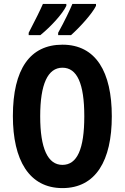

<svg xmlns="http://www.w3.org/2000/svg" viewBox="-20 -954 639 984"><path d="M472 -924V-934H351C340 -907 312 -847 278 -786V-774H344C387 -812 453 -884 472 -924ZM320 -924V-934H200C188 -906 160 -849 127 -786V-774H187C241 -818 300 -882 320 -924ZM553 -358C553 -585 472 -725 300 -725C134 -725 46 -600 46 -359C46 -134 129 10 300 10C471 10 553 -131 553 -358ZM186 -358C186 -523 225 -607 300 -607C375 -607 412 -526 412 -358C412 -189 375 -109 300 -109C225 -109 186 -193 186 -358Z"/></svg>

Font: Noto Sans Tamil ExtraCondensed
Style: Bold
Weight: 700
Width: 2
Designer: Jelle Bosma - Monotype Design Team
Foundry: Monotype Imaging Inc.
Version: Version 2.004